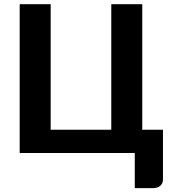

<svg xmlns="http://www.w3.org/2000/svg" viewBox="-20 -746 840 936"><path d="M774.5 -113.5V129Q774.5 148 761.5 159.5Q748.5 171 727.5 171H637V0H76V-725.5H227V-113.5H522.5V-725.5H673.5V-113.5Z"/></svg>

Font: Lato 2
Style: Regular
Weight: 800
Designer: Lukasz Dziedzic with Adam Twardoch and Botio Nikoltchev
Foundry: tyPoland Lukasz Dziedzic
Version: Version 2.015; 2015-08-06; http://www.latofonts.com/